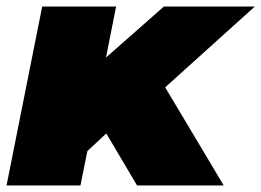

<svg xmlns="http://www.w3.org/2000/svg" viewBox="-25 -567 799 587"><path d="M-5 0 104 -547H330L299 -391L476 -547H754L480 -300L659 0H394L300 -159L242 -105L221 0Z"/></svg>

Font: Montserrat Black
Style: Italic
Weight: 900
Italic angle: -11.3°
Designer: Julieta Ulanovsky
Foundry: Julieta Ulanovsky
Version: Version 9.000; ttfautohint (v1.8.4.7-5d5b)